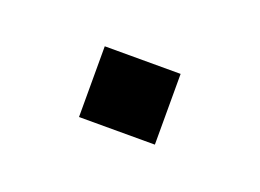

<svg xmlns="http://www.w3.org/2000/svg" viewBox="-32 -372 238 176"><g transform="rotate(20 87.0 -284.5)"><path d="M50 -250H124V-319H50Z"/></g></svg>

Font: Kanit Light
Style: Regular
Weight: 300
Designer: Katatrad Team
Foundry: CadsonDemak
Version: Version 1.000;PS 001.000;hotconv 1.0.88;makeotf.lib2.5.64775